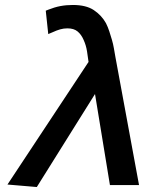

<svg xmlns="http://www.w3.org/2000/svg" viewBox="-20 -744 590 772"><path d="M362 -366 128 8 10 -2 336 -495Q333 -515 330 -537Q328 -550 324.5 -561.5Q321 -573 316 -584Q307 -605 292 -617.5Q277 -630 251 -630Q236 -630 222 -626Q208 -622 193 -615L174 -607L164 -701L174 -705Q199 -715 222.5 -719.5Q246 -724 273 -724Q326 -724 357 -703.5Q388 -683 406 -651Q414 -635 419.5 -618Q425 -601 430 -584Q435 -567 438 -549.5Q441 -532 444 -515L539 0H422Z"/></svg>

Font: Codetta
Style: Bold Italic
Weight: 700
Italic angle: -11°
Designer: Ulrich Proeller
Foundry: PROSA GmbH
Version: Version 2.00;September 29, 2018;FontCreator 11.5.0.2427 64-b